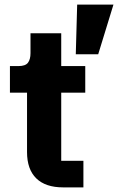

<svg xmlns="http://www.w3.org/2000/svg" viewBox="-20 -811 511 831"><path d="M341 0H253Q177 0 137 -39Q97 -78 97 -153V-410H23V-525H60Q90 -525 101 -539.5Q112 -554 112 -581V-667H245V-525H349V-410H245V-115H341ZM471 -791 405 -576H308L314 -791Z"/></svg>

Font: IBM Plex Sans
Style: Regular
Weight: 400
Designer: Mike Abbink, Paul van der Laan, Pieter van Rosmalen
Foundry: Bold Monday
Version: Version 3.201